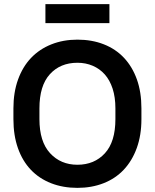

<svg xmlns="http://www.w3.org/2000/svg" viewBox="-20 -901 750 930"><path d="M355 9Q285 9 227.5 -13.5Q170 -36 129.5 -78.5Q89 -121 67 -183Q45 -245 45 -324V-376Q45 -454 67.5 -516Q90 -578 130.5 -620.5Q171 -663 228.5 -686Q286 -709 355 -709Q425 -709 482.5 -686.5Q540 -664 580.5 -621Q621 -578 643 -516.5Q665 -455 665 -376V-324Q665 -246 642.5 -184Q620 -122 579.5 -79Q539 -36 481.5 -13.5Q424 9 355 9ZM355 -103Q437 -103 488 -158.5Q539 -214 539 -324V-376Q539 -430 525.5 -471.5Q512 -513 487.5 -540.5Q463 -568 429 -582.5Q395 -597 355 -597Q272 -597 221.5 -541.5Q171 -486 171 -376V-324Q171 -215 222.5 -159Q274 -103 355 -103ZM200 -881H510V-789H200Z"/></svg>

Font: Retni Sans
Style: Bold
Weight: 700
Designer: Vitaly Kuzmin
Foundry: ParaType Ltd.
Version: Version 1.00;March 2, 2019;FontCreator 11.5.0.2425 64-bit; t